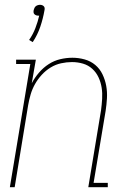

<svg xmlns="http://www.w3.org/2000/svg" viewBox="-20 -778 540 798"><path d="M116 -603 101 -612Q117 -635 127 -661Q137 -687 143 -713Q142 -713 141 -713Q140 -713 139 -713Q134 -713 130 -714.5Q126 -716 123 -719Q120 -722 119.5 -726.5Q119 -731 120 -736Q121 -740 123 -744.5Q125 -749 128.5 -752Q132 -755 137 -756.5Q142 -758 146 -758Q151 -758 155 -756.5Q159 -755 162 -752Q165 -749 165.5 -744.5Q166 -740 165 -736Q159 -701 147.5 -667Q136 -633 116 -603ZM21 0 106 -512H47V-530H129L112 -432Q124 -455 142 -476Q160 -497 182.5 -511.5Q205 -526 230.5 -532Q256 -538 281 -538Q307 -538 332 -531Q357 -524 376 -508Q395 -492 406 -469Q417 -446 421.5 -421Q426 -396 424.5 -369.5Q423 -343 419 -317L369 -18H428V0H347L400 -320Q403 -343 404.5 -367Q406 -391 402.5 -413.5Q399 -436 389.5 -456.5Q380 -477 363.5 -492Q347 -507 325 -513.5Q303 -520 279 -520Q257 -520 234 -515Q211 -510 190.5 -497.5Q170 -485 153.5 -467Q137 -449 125.5 -428.5Q114 -408 107.5 -386Q101 -364 97 -341L41 0Z"/></svg>

Font: Iosevka Slab Thin
Style: Italic
Weight: 100
Italic angle: -9°
Monospace: yes
Designer: Belleve Invis
Foundry: Belleve Invis
Version: Version 11.1.1; ttfautohint (v1.8.3)